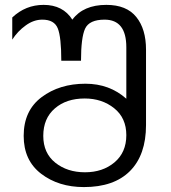

<svg xmlns="http://www.w3.org/2000/svg" viewBox="-20 -760 693 780"><path d="M493.2 -210.9Q493.2 -280.8 443.8 -320.3Q394.5 -359.9 324.2 -359.9Q249.5 -359.9 203.1 -319.8Q155.8 -279.3 155.8 -208Q155.8 -138.2 204.6 -99.1Q253.4 -60.1 325.2 -60.1Q397 -60.1 444.8 -100.1Q493.2 -140.6 493.2 -210.9ZM573.2 -252Q573.2 -130.4 507.8 -64.9Q442.9 0 320.8 0Q217.8 0 147 -54.2Q76.2 -108.4 76.2 -208Q76.2 -310.5 148.9 -365.2Q221.7 -419.9 327.1 -419.9Q424.8 -419.9 493.2 -358.9V-567.9Q493.2 -680.2 404.8 -680.2Q342.8 -680.2 325.7 -643.6Q309.1 -607.4 309.1 -513.2H229Q229 -608.9 214.8 -644.5Q200.7 -680.2 151.9 -680.2Q116.7 -680.2 84.5 -656.7Q51.8 -633.3 29.8 -599.1V-689Q84 -740.2 157.2 -740.2Q235.8 -740.2 273.9 -680.2Q318.4 -740.2 412.1 -740.2Q494.1 -740.2 533.7 -690.9Q573.2 -642.1 573.2 -558.1Z"/></svg>

Font: Miedinger*
Style: Book
Weight: 400
Version: Version 001.000